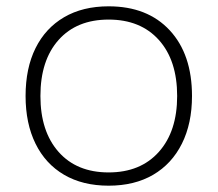

<svg xmlns="http://www.w3.org/2000/svg" viewBox="-20 -576 690 608"><path d="M324 12Q242 12 183 -22.5Q124 -57 92.5 -121Q61 -185 61 -272Q61 -360 92.5 -423.5Q124 -487 183 -521.5Q242 -556 324 -556Q447 -556 517.5 -480Q588 -404 588 -272Q588 -185 556 -121Q524 -57 465 -22.5Q406 12 324 12ZM324 -30Q425 -30 483 -95Q541 -160 541 -272Q541 -385 483 -449.5Q425 -514 324 -514Q223 -514 165.5 -449.5Q108 -385 108 -272Q108 -160 165.5 -95Q223 -30 324 -30Z"/></svg>

Font: Azeret Mono Thin
Style: Regular
Weight: 100
Designer: Martin Vácha
Foundry: Displaay
Version: Version 1.002